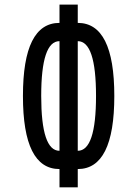

<svg xmlns="http://www.w3.org/2000/svg" viewBox="-20 -801 587 821"><path d="M78.1 -390.6Q78.1 -703.1 234.4 -703.1V-781.2H312.5V-703.1Q468.8 -703.1 468.8 -390.6Q468.8 -78.1 312.5 -78.1V0H234.4V-78.1Q78.1 -78.1 78.1 -390.6ZM156.2 -390.6Q156.2 -156.2 234.4 -156.2V-625Q156.2 -625 156.2 -390.6ZM312.5 -156.2Q390.6 -156.2 390.6 -390.6Q390.6 -625 312.5 -625Z"/></svg>

Font: Luculent
Style: Regular
Weight: 400
Monospace: yes
Designer: Andrew Kensler
Version: Version 1.0.0-845fa02f9341